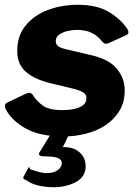

<svg xmlns="http://www.w3.org/2000/svg" viewBox="-22 -560 577 802"><path d="M244 10Q142 10 82.5 -25Q23 -60 1 -106Q-7 -124 9 -132L83 -167Q95 -173 103 -172Q111 -171 118 -159Q132 -137 157.5 -118.5Q183 -100 238 -100Q249 -100 266.5 -101.5Q284 -103 300 -108Q316 -113 327.5 -123Q339 -133 339 -151Q339 -164 327.5 -172.5Q316 -181 286 -189L187 -213Q121 -229 85.5 -260.5Q50 -292 50 -347Q50 -411 85.5 -454Q121 -497 178.5 -518.5Q236 -540 303 -540Q385 -540 435.5 -508.5Q486 -477 511 -437Q515 -431 514.5 -424Q514 -417 505 -413L430 -379Q421 -376 415.5 -378Q410 -380 399 -393Q386 -410 361.5 -422.5Q337 -435 300 -435Q279 -435 258.5 -430Q238 -425 224.5 -415Q211 -405 211 -389Q211 -376 219 -368.5Q227 -361 251 -355L357 -330Q433 -313 466 -273Q499 -233 499 -182Q499 -133 476.5 -96.5Q454 -60 418 -36.5Q382 -13 336.5 -1.5Q291 10 244 10ZM335 146Q330 183 291 202.5Q252 222 203 222Q169 222 138.5 215Q108 208 87 192Q80 191 77 187Q74 183 76 179L97 140Q99 136 101 140Q103 144 104 147Q121 153 139 158Q157 163 175 163Q200 163 217 152Q234 141 236 124Q238 109 222 101Q206 93 159 93Q149 93 144 89Q139 85 142 78L193 -5H269L243 50Q240 54 238.5 54Q237 54 239 54Q278 54 300 68.5Q322 83 330 103.5Q338 124 335 146Z"/></svg>

Font: Libre Franklin Thin ExtraBold
Style: Italic
Weight: 800
Italic angle: -8°
Version: Version 2.000